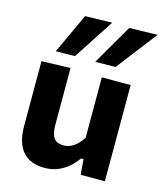

<svg xmlns="http://www.w3.org/2000/svg" viewBox="-117 -863 814 962"><g transform="rotate(15 290.0 -382.0)"><path d="M204.5 13.5Q129.5 13.5 91 -31Q52.5 -75.5 52.5 -163.5Q52.5 -197 52.5 -221.5Q52.5 -246 52.5 -272Q52.5 -321.5 52.5 -359.2Q52.5 -397 52.5 -430.2Q52.5 -463.5 52.5 -499L202 -503.5Q202 -450 202 -398.2Q202 -346.5 202 -291V-208Q202 -164.5 216.5 -142.2Q231 -120 268.5 -120Q289 -120 306.8 -128.8Q324.5 -137.5 339 -152.2Q353.5 -167 365.5 -185V-291Q365.5 -346.5 365.5 -396.2Q365.5 -446 365.5 -499H515Q515 -446 515 -394Q515 -342 515 -272V-216Q515 -154 515 -103.8Q515 -53.5 515 0H389.5L383 -79.5H370Q353.5 -55.5 329.8 -34.2Q306 -13 274.8 0.2Q243.5 13.5 204.5 13.5ZM313.5 -565.5Q344 -618 374 -670Q404 -722 434 -773.5L580.5 -777Q552.5 -741 525.2 -705.5Q498 -670 471.2 -635.2Q444.5 -600.5 418.5 -567ZM108.5 -565.5Q133 -618 157 -669.8Q181 -721.5 205 -773.5L345 -777Q321.5 -741 298.2 -705.5Q275 -670 252.5 -635.2Q230 -600.5 208 -567Z"/></g></svg>

Font: Commissioner Thin
Style: Bold
Weight: 700
Version: Version 1.001;gftools[0.9.23]